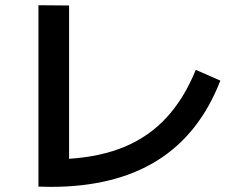

<svg xmlns="http://www.w3.org/2000/svg" viewBox="-20 -730 904 734"><path d="M127 -710 244.1 -709V-123Q366.7 -130.9 458.7 -169.9Q550.8 -209 617.2 -281.2Q683.6 -353.5 728.5 -462.9L822.3 -421.9Q743.7 -218.3 582 -116.9Q420.4 -15.6 173.8 -15.6L127 -16.6Z"/></svg>

Font: Pretendard GOV SemiBold
Style: Regular
Weight: 600
Designer: Base glyphs from Inter by Rasmus Andersson; Hangeul glyphs from Noto Sans CJK(Source Han Sans) by Jang Soo-young and Kan
Foundry: Kil Hyung-jin
Version: Version 1.309